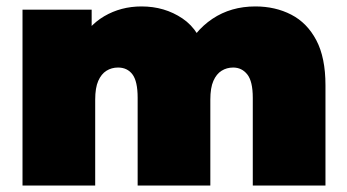

<svg xmlns="http://www.w3.org/2000/svg" viewBox="-20 -577 1080 597"><path d="M774 -557Q836 -557 885.5 -531.5Q935 -506 963.5 -452Q992 -398 992 -312V0H766V-273Q766 -324 749 -345.5Q732 -367 705 -367Q685 -367 669 -357Q653 -347 643.5 -325.5Q634 -304 634 -267V0H408V-273Q408 -324 392 -345.5Q376 -367 347 -367Q327 -367 311 -357Q295 -347 285.5 -325.5Q276 -304 276 -267V0H50V-547H265V-390L221 -434Q252 -496 304 -526.5Q356 -557 420 -557Q492 -557 547.5 -519.5Q603 -482 622 -401L553 -412Q583 -480 640.5 -518.5Q698 -557 774 -557Z"/></svg>

Font: MOST Montserrat Black
Style: Regular
Weight: 900
Designer: Julieta Ulanovsky
Foundry: Julieta Ulanovsky
Version: Version 8.000;March 11, 2024;FontCreator 15.0.0.2926 64-bit